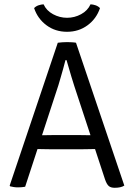

<svg xmlns="http://www.w3.org/2000/svg" viewBox="-20 -886 637 912"><path d="M254.5 -683Q263.5 -684.5 276.8 -685.2Q290 -686 299.5 -686Q308 -686 321.2 -685.2Q334.5 -684.5 341 -683L570.5 -4.5Q562 1 550.5 3.5Q539 6 525 6Q506.5 6 496.8 -2.2Q487 -10.5 479 -33.5L347.5 -433Q332.5 -477.5 319 -522Q305.5 -566.5 296 -600.5H291Q286 -581 279.8 -558.5Q273.5 -536 267.5 -515.5Q261.5 -495 257.5 -481.5L99.5 1Q92.5 2.5 83.5 3.2Q74.5 4 65.5 4Q54 4 45.2 2.5Q36.5 1 28 -1L26 -4.5ZM227 -177Q224 -177 206.8 -177.2Q189.5 -177.5 172.2 -177.8Q155 -178 151.5 -178H121L145.5 -243.5H172.5Q176 -243.5 190.5 -243.8Q205 -244 219.8 -244.2Q234.5 -244.5 237.5 -244.5H352Q355.5 -244.5 370.2 -244.2Q385 -244 400.2 -243.8Q415.5 -243.5 419 -243.5H446L468 -178H438Q434.5 -178 417 -177.8Q399.5 -177.5 382.2 -177.2Q365 -177 361.5 -177ZM455 -847.5Q438 -797 396 -766Q354 -735 298.5 -735Q242.5 -735 200.8 -766Q159 -797 142 -847.5Q150.5 -856.5 163 -860.8Q175.5 -865 187 -865.5Q200.5 -835.5 232 -818.5Q263.5 -801.5 298.5 -801.5Q334 -801.5 365.2 -818.5Q396.5 -835.5 410 -865.5Q422 -865 434.2 -860.8Q446.5 -856.5 455 -847.5Z"/></svg>

Font: Signika Light Light
Style: Regular
Weight: 300
Version: Version 2.001